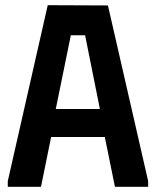

<svg xmlns="http://www.w3.org/2000/svg" viewBox="-20 -720 601 740"><path d="M10 0V-22L164 -700L396 -699L551 -22V0H423L384 -192H177L138 0ZM195 -300H365L308 -584H253Z"/></svg>

Font: Phudu Light Medium
Style: Regular
Weight: 500
Version: Version 1.005;gftools[0.9.23]